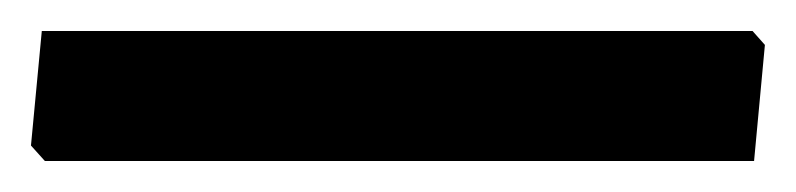

<svg xmlns="http://www.w3.org/2000/svg" viewBox="-35 69 514 124"><path d="M451 89 459 98 452 173H-6L-15 163L-8 89Z"/></svg>

Font: Alegreya Sans SC
Style: Bold
Weight: 700
Designer: Juan Pablo del Peral
Foundry: Huerta Tipografica
Version: Version 2.007